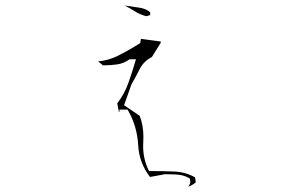

<svg xmlns="http://www.w3.org/2000/svg" viewBox="-20 -721 1040 708"><path d="M673.8 -32.7Q689.5 -37.6 702.1 -48.8L699.2 -66.9Q666 -86.4 623.5 -88.4Q581.1 -90.3 534.2 -90.3H529.8L527.3 -94.7Q507.8 -135.7 507.8 -182.6Q507.8 -190.9 508.3 -199.7Q508.8 -208.5 508.8 -217.3Q508.8 -258.3 495.1 -293.9L437.5 -333L464.8 -410.2Q480 -436 494.6 -465.3Q509.8 -495.6 540 -510.7L573.2 -564L572.3 -567.9L500.5 -577.6H499.5L497.1 -562Q453.6 -534.7 413.1 -514.6Q379.4 -498 341.8 -494.6L359.9 -480Q388.2 -480 412.4 -483.6Q436.5 -487.3 455.6 -501L457.5 -502.4H481.4Q466.8 -452.6 452.9 -413.8Q439 -375 412.1 -339.4L413.6 -333.5L418.5 -308.1L420.4 -308.6V-316.9H450.7L452.6 -313Q485.8 -254.9 489.7 -184.6Q493.2 -120.1 533.2 -68.4L588.4 -78.6H588.9Q628.9 -78.6 645 -75.7Q662.6 -72.8 677.7 -64L680.2 -62.5Q681.6 -55.7 681.6 -53.2Q681.6 -50.8 681.4 -47.9Q681.2 -44.9 679.2 -40.8Q677.2 -36.6 673.8 -32.7ZM439.5 -700.7Q460 -690.4 477.8 -679Q495.6 -667.5 519.5 -661.1L533.7 -665.5V-675.8Q518.1 -689.5 492.7 -692.9Q463.4 -696.8 439.5 -700.7Z"/></svg>

Font: Bakudai
Style: ExtraLight
Weight: 200
Version: Version 1.48